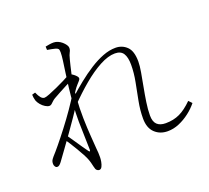

<svg xmlns="http://www.w3.org/2000/svg" viewBox="-136 -950 1273 1168"><g transform="rotate(-20 500.0 -366.0)"><path d="M320 -373 321 -423Q362 -460 405.5 -495Q449 -530 493 -558Q537 -586 579.5 -602.5Q622 -619 662 -619Q705 -619 735 -590Q765 -561 765 -493Q765 -466 758 -425.5Q751 -385 742 -338Q733 -291 726 -244.5Q719 -198 719 -160Q719 -120 738 -101.5Q757 -83 794 -83Q845 -83 885 -102Q925 -121 968 -164L988 -143Q965 -114 932.5 -89Q900 -64 863.5 -48.5Q827 -33 789 -33Q739 -33 706 -64.5Q673 -96 673 -157Q673 -211 684 -267.5Q695 -324 706 -380.5Q717 -437 717 -490Q717 -538 701 -563Q685 -588 647 -588Q603 -588 548 -558.5Q493 -529 434.5 -480Q376 -431 320 -373ZM325 -452 320 -378Q301 -347 274 -307.5Q247 -268 217.5 -226.5Q188 -185 160 -146.5Q132 -108 111 -79Q104 -70 97.5 -64.5Q91 -59 83 -59Q75 -59 69.5 -67Q64 -75 64 -85Q64 -96 67 -104Q70 -112 83 -127Q99 -144 129.5 -181Q160 -218 196.5 -265.5Q233 -313 267 -362Q301 -411 325 -452ZM175 -209 193 -231Q210 -207 229.5 -178Q249 -149 266.5 -123.5Q284 -98 293 -86Q304 -72 304 -91Q304 -121 302 -168.5Q300 -216 299.5 -272Q299 -328 303 -381Q307 -437 313 -487Q319 -537 325 -579Q331 -621 335.5 -653.5Q340 -686 340 -707Q340 -724 335.5 -729.5Q331 -735 317 -739Q308 -741 295 -744Q282 -747 267 -749L266 -771Q277 -773 290.5 -775.5Q304 -778 319 -778Q333 -778 347 -772Q361 -766 372.5 -756Q384 -746 391.5 -735Q399 -724 399 -715Q399 -700 392 -688.5Q385 -677 377 -645Q374 -633 368.5 -611Q363 -589 356.5 -559Q350 -529 344.5 -492Q339 -455 336 -414Q331 -348 332.5 -283Q334 -218 338 -166Q342 -114 344 -83Q346 -68 346.5 -54Q347 -40 347 -25Q347 -13 344 3.5Q341 20 334.5 33Q328 46 316 46Q308 46 301 39.5Q294 33 291 17Q287 0 284 -12Q281 -24 275 -39Q271 -50 259.5 -71.5Q248 -93 233 -118.5Q218 -144 202.5 -168Q187 -192 175 -209ZM211 -456Q201 -450 193.5 -442.5Q186 -435 179.5 -429.5Q173 -424 165 -424Q154 -424 139 -433Q124 -442 112 -456.5Q100 -471 95 -485Q92 -496 90.5 -505.5Q89 -515 89 -524L110 -530Q121 -505 131.5 -493Q142 -481 154 -481Q163 -481 187.5 -490.5Q212 -500 241.5 -513.5Q271 -527 295 -539Q319 -551 327 -556Q335 -561 339.5 -562.5Q344 -564 353 -560Q361 -556 370 -549Q379 -542 385.5 -534.5Q392 -527 392 -521Q392 -513 384.5 -505.5Q377 -498 368 -487Q358 -476 347.5 -460.5Q337 -445 326 -428L330 -485Q335 -493 339.5 -503.5Q344 -514 348 -528Q325 -517 300.5 -504.5Q276 -492 253.5 -479.5Q231 -467 211 -456Z"/></g></svg>

Font: Early Summer Mincho VF
Style: Regular
Weight: 250
Designer: GuiWonder
Version: Version 1.002